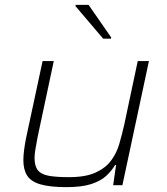

<svg xmlns="http://www.w3.org/2000/svg" viewBox="-20 -761 685 789"><path d="M253 8Q185 8 146 -3.5Q107 -15 91.5 -39.5Q76 -64 76 -103Q76 -121 79 -144.5Q82 -168 87 -193L155 -510H201L135 -200Q130 -173 126 -150.5Q122 -128 122 -112Q122 -78 136 -61Q150 -44 181 -38.5Q212 -33 263 -33Q331 -33 372 -51.5Q413 -70 436 -100.5Q459 -131 470 -169Q481 -207 490 -246L546 -510H592L483 0H445L457 -83H453Q438 -58 415.5 -37.5Q393 -17 354.5 -4.5Q316 8 253 8ZM404 -602 290 -736 291 -741H344L437 -607L436 -602Z"/></svg>

Font: Saira SemiExpanded ExtraLight
Style: Italic
Weight: 250
Width: 6
Italic angle: -12°
Designer: Hector Gatti with collaboration of the Omnibus-Type team
Foundry: Omnibus-Type
Version: Version 1.101